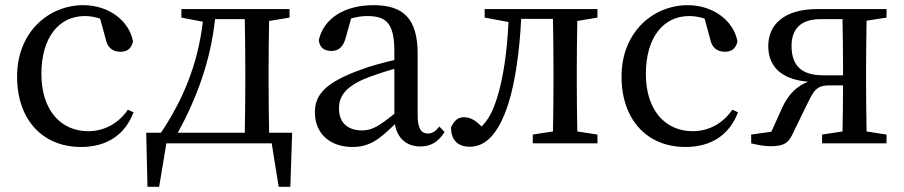

<svg xmlns="http://www.w3.org/2000/svg" viewBox="-20 -554 3494 742"><path d="M474 -130C439 -78 384 -47 321 -47C216 -47 140 -127 140 -268C140 -410 208 -492 308 -492C325 -492 346 -489 367 -482L388 -405C394 -374 411 -354 446 -354C472 -354 488 -367 494 -394C479 -475 399 -534 302 -534C169 -534 46 -431 46 -258C46 -91 145 14 293 14C395 14 464 -35 496 -120Z M667 -41C737 -168 794 -316 811 -480H926C927 -424 928 -344 928 -289V-230C928 -176 927 -97 926 -41ZM1020 -41C1019 -97 1018 -176 1018 -230V-289C1018 -342 1019 -418 1020 -473L1099 -486V-519H681V-486L764 -470C744 -301 684 -163 602 -41H545L550 168H595L623 0H1030L1057 168H1102L1109 -41Z M1504 -114C1443 -66 1418 -50 1379 -50C1328 -50 1290 -76 1290 -135C1290 -175 1307 -218 1403 -255C1427 -264 1465 -277 1504 -288ZM1678 -65C1664 -48 1652 -38 1634 -38C1609 -38 1594 -56 1594 -108V-346C1594 -482 1539 -534 1424 -534C1311 -534 1231 -483 1212 -399C1215 -372 1231 -357 1261 -357C1289 -357 1307 -374 1316 -408L1337 -483C1360 -489 1380 -492 1399 -492C1473 -492 1504 -464 1504 -356V-322C1460 -312 1413 -299 1378 -286C1235 -235 1197 -187 1197 -120C1197 -32 1262 14 1342 14C1408 14 1446 -15 1506 -74C1515 -21 1550 12 1604 12C1642 12 1673 -3 1698 -44Z M2289 -486V-519H1853V-486L1945 -469C1940 -353 1924 -248 1901 -176C1884 -122 1867 -91 1841 -65C1820 -87 1799 -101 1773 -101C1749 -101 1735 -87 1723 -62C1723 -11 1751 13 1795 13C1847 13 1903 -21 1946 -158C1971 -239 1988 -355 1994 -481H2117C2118 -425 2119 -344 2119 -289V-230C2119 -177 2118 -101 2117 -46L2039 -34V0H2289V-34L2211 -46C2210 -101 2209 -177 2209 -230V-289C2209 -342 2210 -418 2211 -473Z M2810 -130C2775 -78 2720 -47 2657 -47C2552 -47 2476 -127 2476 -268C2476 -410 2544 -492 2644 -492C2661 -492 2682 -489 2703 -482L2724 -405C2730 -374 2747 -354 2782 -354C2808 -354 2824 -367 2830 -394C2815 -475 2735 -534 2638 -534C2505 -534 2382 -431 2382 -258C2382 -91 2481 14 2629 14C2731 14 2800 -35 2832 -120Z M3162 -263C3081 -263 3039 -297 3039 -377C3039 -442 3075 -480 3151 -480H3236C3237 -424 3238 -344 3238 -289V-263ZM3406 -486V-519H3140C3010 -519 2949 -459 2949 -376C2949 -305 2990 -248 3103 -238C3060 -222 3027 -190 3003 -138L2961 -45L2883 -34V0C2899 4 2929 11 2959 11C3008 11 3025 -1 3040 -30L3097 -147C3124 -201 3132 -224 3186 -224H3238C3238 -169 3237 -98 3236 -46L3157 -34V0H3406V-34L3329 -46C3328 -101 3327 -177 3327 -230V-289C3327 -342 3328 -418 3329 -474Z"/></svg>

Font: Noto Serif SC Medium
Style: Regular
Weight: 500
Designer: Ryoko NISHIZUKA 西塚涼子 (kana & ideographs); Frank Grießhammer (Latin, Greek & Cyrillic); Wenlong ZHANG 张文龙 (bopomofo); San
Foundry: Adobe Systems Incorporated
Version: Version 1.001;PS 1.001;hotconv 16.6.54;makeotf.lib2.5.65590